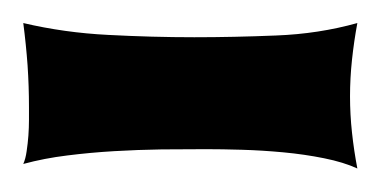

<svg xmlns="http://www.w3.org/2000/svg" viewBox="-20 -782 327 165"><path d="M287.1 -762.2Q284.2 -746.6 282.5 -730.7Q280.8 -714.8 280.8 -699.2Q280.8 -683.6 282.5 -668Q284.2 -652.3 287.1 -637.2Q275.4 -642.6 258.5 -646Q241.7 -649.4 223.4 -651.1Q205.1 -652.8 187.7 -653.3Q170.4 -653.8 157.2 -653.8Q138.7 -653.8 118.7 -653.6Q98.6 -653.3 78.1 -652.1Q57.6 -650.9 37.8 -648.4Q18.1 -646 0 -641.1Q2 -645.5 2.9 -652.1Q3.9 -658.7 4.4 -665.5Q4.9 -672.4 4.9 -679Q4.9 -685.5 4.9 -689.9Q4.9 -708 3.7 -725.8Q2.4 -743.7 0 -762.2Q35.2 -753.9 73 -752Q110.8 -750 147 -750Q180.7 -750 217.3 -751.5Q253.9 -752.9 287.1 -762.2Z"/></svg>

Font: Spicy Rice
Style: Regular
Weight: 400
Version: Version 1.000